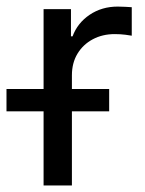

<svg xmlns="http://www.w3.org/2000/svg" viewBox="-59 -569 446 589"><path d="M74.7 0V-541H158.7V-457.5H163.6Q178.7 -498.5 216.1 -523.7Q253.4 -548.8 302.2 -548.8Q312.5 -548.8 325.2 -548.1Q337.9 -547.4 345.2 -546.9V-459.5Q341.3 -460.4 325.9 -462.4Q310.5 -464.4 293 -464.4Q255.4 -464.4 225.6 -448.5Q195.8 -432.6 178.7 -404.3Q161.6 -376 161.6 -337.9V0ZM-39.1 -227.5V-295.9H275.9V-227.5Z"/></svg>

Font: Inter 17pt
Style: Regular
Weight: 400
Version: Version 4.001;git-66647c0bb